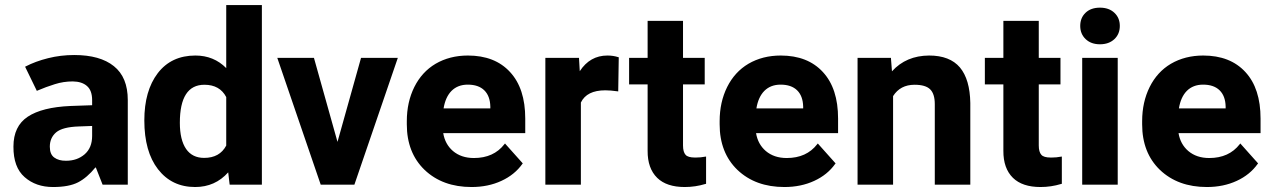

<svg xmlns="http://www.w3.org/2000/svg" viewBox="-20 -731 5036 760"><path d="M344.7 -192.9V-232.4L293 -230.5Q227.5 -228.5 202.1 -207Q177.2 -185.5 177.2 -150.4Q177.2 -120.1 194.8 -107.4Q212.9 -94.2 241.7 -94.7Q285.2 -94.7 314.9 -120.1Q344.7 -146 344.7 -192.9ZM273.9 -513.2Q376 -513.2 430.7 -469.2Q485.8 -425.3 485.8 -335V-2V0H483.9H387.2H386.2L385.7 -1L359.4 -67.9H357.4Q324.7 -27.8 289.1 -9.3Q271 0 246.3 4.6Q221.7 9.3 189.9 9.3Q122.1 9.3 77.6 -29.8Q32.7 -68.8 33.2 -150.9Q33.2 -231.4 89.8 -269Q146.5 -306.6 258.8 -311.5L344.7 -314.5V-334.5Q344.7 -373 324.2 -390.6Q304.2 -408.2 268.1 -408.7Q231.4 -408.7 197.3 -397.9Q162.6 -387.2 127.4 -372.1L126 -371.1L125 -373L80.1 -465.3L79.6 -467.3L81.1 -467.8Q120.6 -488.3 170.4 -500.7Q220.2 -513.2 273.9 -513.2Z M789.1 -395.5Q691.9 -395.5 691.9 -245.1Q691.9 -177.2 716.8 -141.1Q741.2 -106 788.1 -106Q849.6 -106 875.5 -154.8V-346.7Q850.1 -395.5 789.1 -395.5ZM605.5 -61Q551.3 -130.9 551.3 -254.4Q551.3 -371.6 604.5 -441.4Q658.2 -511.2 753.4 -511.2Q826.2 -511.2 875.5 -461.4V-708V-710.9H878.4H1013.2H1016.6V-708V-3.4V0H1013.2H892.1H889.2L888.7 -2.9L883.3 -48.8Q831.5 9.3 752.4 9.3Q660.2 9.3 605.5 -61Z M1223.1 -500.5 1315.9 -169.4 1408.7 -500.5 1409.2 -502H1411.1H1551.8H1554.7L1553.7 -499L1383.3 -1.5L1382.8 0H1381.3H1251H1249.5L1249 -1.5L1078.6 -499L1077.6 -502H1080.6H1221.2H1223.1Z M1831.5 -396Q1792 -396 1767.1 -371.1Q1743.2 -346.7 1735.8 -301.8H1920.9V-309.1Q1919.9 -351.1 1897 -373.5Q1874 -396 1831.5 -396ZM1846.7 9.3Q1731.9 9.3 1660.6 -58.6Q1590.3 -126.5 1590.3 -238.8V-251.5Q1590.3 -326.7 1620.1 -386.7Q1649.9 -446.3 1704.1 -478.5Q1760.3 -511.2 1832 -511.2Q1939 -511.2 1999 -445.8Q2059.1 -380.9 2059.1 -261.7V-207.5V-204.1H2055.7H1734.4Q1741.7 -160.2 1772.9 -133.3Q1805.7 -105.5 1856 -105.5Q1934.1 -105.5 1976.6 -160.2L1979 -163.1L1981.4 -160.2L2047.4 -86.4L2049.3 -84.5L2047.9 -82.5Q2017.1 -39.1 1964.8 -15.1Q1938.5 -2.9 1908.9 3.2Q1879.4 9.3 1846.7 9.3Z M2427.2 -369.1 2423.8 -369.6Q2396.5 -373.5 2376 -373.5Q2302.7 -373.5 2279.3 -325.2V-3.4V0H2276.4H2142.1H2138.7V-3.4V-498.5V-502H2142.1H2268.6H2272V-499L2274.9 -449.2Q2315.4 -511.2 2384.3 -511.2Q2407.2 -511.2 2426.8 -504.9L2429.2 -504.4V-502L2427.2 -373Z M2683.6 -648.4V-645V-502H2766.6H2769.5V-498.5V-400.4V-397H2766.6H2683.6V-155.3Q2683.6 -129.4 2693.8 -118.2Q2703.1 -107.4 2731 -107.4Q2731.4 -107.4 2731.9 -107.4Q2732.9 -107.4 2734.4 -107.4Q2753.9 -107.4 2771 -110.8L2774.9 -111.3V-107.4V-5.9V-3.4L2772.5 -2.9Q2732.4 9.3 2690.4 9.3Q2618.7 9.3 2581.5 -26.9Q2543 -64.5 2543.5 -134.3V-397H2473.1H2470.2V-400.4V-498.5V-502H2473.1H2543.5V-645V-648.4H2546.4H2680.7Z M3069.8 -396Q3030.3 -396 3005.4 -371.1Q2981.4 -346.7 2974.1 -301.8H3159.2V-309.1Q3158.2 -351.1 3135.3 -373.5Q3112.3 -396 3069.8 -396ZM3085 9.3Q2970.2 9.3 2898.9 -58.6Q2828.6 -126.5 2828.6 -238.8V-251.5Q2828.6 -326.7 2858.4 -386.7Q2888.2 -446.3 2942.4 -478.5Q2998.5 -511.2 3070.3 -511.2Q3177.2 -511.2 3237.3 -445.8Q3297.4 -380.9 3297.4 -261.7V-207.5V-204.1H3293.9H2972.7Q2980 -160.2 3011.2 -133.3Q3043.9 -105.5 3094.2 -105.5Q3172.4 -105.5 3214.8 -160.2L3217.3 -163.1L3219.7 -160.2L3285.6 -86.4L3287.6 -84.5L3286.1 -82.5Q3255.4 -39.1 3203.1 -15.1Q3176.8 -2.9 3147.2 3.2Q3117.7 9.3 3085 9.3Z M3506.8 -502V-499L3510.7 -448.7Q3566.9 -510.7 3657.7 -511.2Q3739.7 -511.2 3779.8 -463.9Q3819.3 -416.5 3820.8 -323.2V-3.4V0H3817.4H3683.1H3680.2V-3.4V-318.8Q3680.2 -359.4 3661.9 -377.4Q3643.6 -395.5 3600.1 -395.5Q3543.5 -395.5 3515.1 -350.6V-3.4V0H3511.7H3377.4H3374.5V-3.4V-498.5V-502H3377.4H3503.9Z M4091.8 -648.4V-645V-502H4174.8H4177.7V-498.5V-400.4V-397H4174.8H4091.8V-155.3Q4091.8 -129.4 4102.1 -118.2Q4111.3 -107.4 4139.2 -107.4Q4139.6 -107.4 4140.1 -107.4Q4141.1 -107.4 4142.6 -107.4Q4162.1 -107.4 4179.2 -110.8L4183.1 -111.3V-107.4V-5.9V-3.4L4180.7 -2.9Q4140.6 9.3 4098.6 9.3Q4026.9 9.3 3989.7 -26.9Q3951.2 -64.5 3951.7 -134.3V-397H3881.3H3878.4V-400.4V-498.5V-502H3881.3H3951.7V-645V-648.4H3954.6H4088.9Z M4334 -700.7Q4369.6 -700.7 4391.1 -680.4Q4412.6 -660.2 4412.6 -628.4Q4412.6 -596.2 4390.9 -575.9Q4369.1 -555.7 4334 -555.7Q4298.8 -555.7 4277.3 -576.2Q4255.9 -596.7 4255.9 -628.4Q4255.9 -660.2 4276.9 -680.4Q4297.9 -700.7 4334 -700.7ZM4404.3 0H4401.4H4266.6H4263.7V-3.4V-498.5V-502H4266.6H4401.4H4404.3V-498.5V-3.4Z M4742.2 -396Q4702.6 -396 4677.7 -371.1Q4653.8 -346.7 4646.5 -301.8H4831.5V-309.1Q4830.6 -351.1 4807.6 -373.5Q4784.7 -396 4742.2 -396ZM4757.3 9.3Q4642.6 9.3 4571.3 -58.6Q4501 -126.5 4501 -238.8V-251.5Q4501 -326.7 4530.8 -386.7Q4560.5 -446.3 4614.7 -478.5Q4670.9 -511.2 4742.7 -511.2Q4849.6 -511.2 4909.7 -445.8Q4969.7 -380.9 4969.7 -261.7V-207.5V-204.1H4966.3H4645Q4652.3 -160.2 4683.6 -133.3Q4716.3 -105.5 4766.6 -105.5Q4844.7 -105.5 4887.2 -160.2L4889.6 -163.1L4892.1 -160.2L4958 -86.4L4960 -84.5L4958.5 -82.5Q4927.7 -39.1 4875.5 -15.1Q4849.1 -2.9 4819.6 3.2Q4790 9.3 4757.3 9.3Z"/></svg>

Font: MAUL Bold
Style: Bold
Weight: 700
Designer: MAUL
Version: Version 1.0; 2020; ttfautohint (v1.8.3)